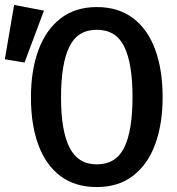

<svg xmlns="http://www.w3.org/2000/svg" viewBox="-88 -751 724 785"><path d="M576.9 -353.8Q576.9 -244.6 546.7 -161.8Q516.4 -79 456.4 -32.6Q396.4 13.8 307.7 13.8Q219 13.8 159 -31.3Q99 -76.4 68.7 -159Q38.5 -241.5 38.5 -352.8Q38.5 -462.1 68.7 -545.1Q99 -628.2 159 -675.1Q219 -722.1 307.7 -722.1Q396.4 -722.1 456.4 -676.4Q516.4 -630.8 546.7 -547.9Q576.9 -465.1 576.9 -353.8ZM453.8 -353.8Q453.8 -491.3 420 -560.3Q386.2 -629.2 307.7 -629.2Q229.2 -629.2 195.4 -559.7Q161.5 -490.3 161.5 -352.8Q161.5 -215.9 196.4 -147.4Q231.3 -79 307.7 -79Q386.2 -79 420 -147.9Q453.8 -216.9 453.8 -353.8ZM-30.3 -730.8 91.8 -707.7 12.3 -495.4 -68.2 -508.7Z"/></svg>

Font: Fira Code Medium
Style: Regular
Weight: 500
Designer: Carrois Corporate, Edenspiekermann AG, Nikita Prokopov
Foundry: Carrois Corporate, Edenspiekermann AG, Nikita Prokopov
Version: Version 6.002